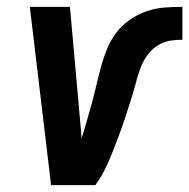

<svg xmlns="http://www.w3.org/2000/svg" viewBox="-20 -540 552 560"><path d="M129 0 67 -520H184L215 -173Q216 -164 216.5 -154.5Q217 -145 218 -136Q218 -136 218 -136Q218 -136 218 -136Q226 -162 233.5 -188Q241 -214 248 -239.5Q255 -265 261 -291Q267 -317 274 -343Q281 -369 291 -394.5Q301 -420 317.5 -442.5Q334 -465 357.5 -481.5Q381 -498 407 -507Q433 -516 459.5 -518Q486 -520 512 -520V-424Q496 -424 480 -422Q464 -420 449 -412.5Q434 -405 422 -393Q410 -381 401.5 -366.5Q393 -352 388 -336.5Q383 -321 378 -306V-304Q371 -278 363 -252.5Q355 -227 346.5 -201Q338 -175 328.5 -149.5Q319 -124 309 -98.5Q299 -73 287 -48Q275 -23 258 0Z"/></svg>

Font: Iosevka SS04 Oblique
Style: Bold
Weight: 700
Italic angle: -9°
Monospace: yes
Designer: Belleve Invis
Foundry: Belleve Invis
Version: Version 19.0.0; ttfautohint (v1.8.4)